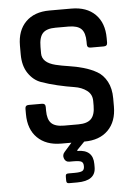

<svg xmlns="http://www.w3.org/2000/svg" viewBox="-57 -687 662 924"><g transform="rotate(-5 274.0 -225.0)"><path d="M159 -472V-441Q159 -396 224 -380Q253 -373 287.5 -368Q322 -363 357 -353Q392 -343 421 -326.5Q450 -310 468 -276.5Q486 -243 486 -195V-156Q486 -83 444.5 -41.5Q403 0 330 0H329L292 38V42Q368 42 368 112V127Q368 193 278 193H241Q232 193 229 190Q226 187 226 178V161Q226 152 229 149Q232 146 241 146H269Q297 146 307 140.5Q317 135 317 119V117Q317 101 307.5 95.5Q298 90 269 90H249Q231 90 224.5 72.5Q218 55 231 41L267 0H218Q145 0 103 -41.5Q61 -83 61 -156V-182Q61 -199 78 -199H142Q159 -199 159 -182V-164Q159 -122 177.5 -103.5Q196 -85 239 -85H308Q351 -85 370 -104.5Q389 -124 389 -168V-191Q389 -223 364.5 -241.5Q340 -260 304 -265.5Q268 -271 225 -281Q182 -291 146 -304Q110 -317 85.5 -353Q61 -389 61 -445V-487Q61 -560 102.5 -601.5Q144 -643 217 -643H323Q397 -643 438.5 -601.5Q480 -560 480 -487V-465Q480 -448 463 -448H399Q382 -448 382 -465V-478Q382 -521 363.5 -539.5Q345 -558 302 -558H239Q196 -558 177.5 -538.5Q159 -519 159 -472Z"/></g></svg>

Font: Rajdhani Semibold
Style: Regular
Weight: 600
Designer: Satya Rajpurohit, Jyotish Sonowal
Foundry: Indian Type Foundry
Version: Version 1.200;PS 1.0;hotconv 1.0.78;makeotf.lib2.5.61930; tt